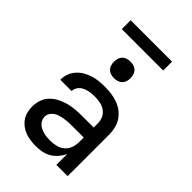

<svg xmlns="http://www.w3.org/2000/svg" viewBox="-266 -1018 1131 1131"><g transform="rotate(45 300.0 -452.0)"><path d="M257 8Q235 8 213 5Q191 2 170 -5.5Q149 -13 131 -26.5Q113 -40 100.5 -58Q88 -76 82.5 -98Q77 -120 77 -142Q77 -170 86 -197Q95 -224 114.5 -244.5Q134 -265 159 -278Q184 -291 211 -298.5Q238 -306 266 -308.5Q294 -311 322 -311H421V-348Q421 -370 411 -390.5Q401 -411 383 -423.5Q365 -436 343 -440.5Q321 -445 299 -445Q286 -445 273 -444Q260 -443 247 -440Q234 -437 222 -432Q210 -427 200 -418.5Q190 -410 183.5 -397.5Q177 -385 177 -372V-371H83V-374Q83 -399 92 -422.5Q101 -446 117.5 -464.5Q134 -483 155.5 -495.5Q177 -508 201 -515.5Q225 -523 249.5 -525.5Q274 -528 299 -528Q325 -528 352 -524.5Q379 -521 404 -512Q429 -503 450.5 -487Q472 -471 487 -449Q502 -427 508.5 -400.5Q515 -374 515 -348V0H421V-90Q410 -67 393.5 -47.5Q377 -28 355 -15Q333 -2 307.5 3Q282 8 257 8ZM295 -75Q319 -75 343 -81Q367 -87 385.5 -102.5Q404 -118 412.5 -141.5Q421 -165 421 -189V-228H322Q306 -228 290.5 -227Q275 -226 259.5 -223.5Q244 -221 229 -216.5Q214 -212 201 -203.5Q188 -195 179.5 -181.5Q171 -168 171 -152Q171 -139 177 -126Q183 -113 193 -104Q203 -95 215.5 -89.5Q228 -84 241.5 -80.5Q255 -77 268.5 -76Q282 -75 295 -75ZM300 -601Q286 -601 272.5 -605Q259 -609 249 -619Q239 -629 235 -642.5Q231 -656 231 -670Q231 -684 235 -697.5Q239 -711 249 -721Q259 -731 272.5 -735Q286 -739 300 -739Q314 -739 327.5 -735Q341 -731 351 -721Q361 -711 365 -697.5Q369 -684 369 -670Q369 -656 365 -642.5Q361 -629 351 -619Q341 -609 327.5 -605Q314 -601 300 -601ZM128 -838V-912H473V-838Z"/></g></svg>

Font: Iosevka Medium Extended
Style: Regular
Weight: 500
Width: 7
Monospace: yes
Designer: Belleve Invis
Foundry: Belleve Invis
Version: Version 32.5.0; ttfautohint (v1.8.4)